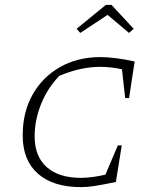

<svg xmlns="http://www.w3.org/2000/svg" viewBox="-20 -760 633 787"><path d="M312 7Q198 7 135.5 -48Q73 -103 73 -205Q73 -300 113.5 -372Q154 -444 226 -485Q298 -526 392 -526Q419 -526 455 -521.5Q491 -517 532 -508L509 -358H493L480 -476Q435 -486 391 -486Q310 -486 223 -449Q174 -398 148 -332.5Q122 -267 122 -201Q122 -119 171.5 -75Q221 -31 312 -31Q355 -31 412 -44L463 -164H479L455 -14Q401 -3 370 2Q339 7 312 7ZM437 -740 528 -642 509 -625 421 -699 309 -625 294 -642 414 -740Z"/></svg>

Font: Piazzolla SC ExtraLight
Style: Italic
Weight: 200
Italic angle: -11.3°
Designer: Juan Pablo del Peral
Foundry: Huerta Tipografica
Version: Version 1.330